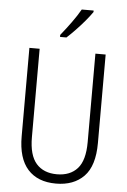

<svg xmlns="http://www.w3.org/2000/svg" viewBox="-62 -992 694 1046"><g transform="rotate(5 284.5 -468.5)"><path d="M493 -230Q493 -105 437 -47.5Q381 10 284 10Q184 10 130 -50Q76 -110 76 -230V-714H132V-231Q132 -132 172 -86.5Q212 -41 285 -41Q357 -41 397 -85.5Q437 -130 437 -230V-714H493ZM407 -939Q392 -917 368.5 -889Q345 -861 319 -834Q293 -807 272 -788H237V-799Q267 -836 294.5 -874Q322 -912 342 -947H407Z"/></g></svg>

Font: Noto Sans Sinhala UI Condensed Light
Style: Regular
Weight: 300
Width: 3
Designer: Jelle Bosma - Monotype Design Team
Foundry: Monotype Imaging Inc.
Version: Version 2.006; ttfautohint (v1.8.4.7-5d5b)